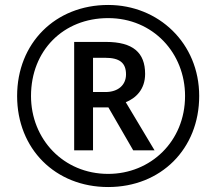

<svg xmlns="http://www.w3.org/2000/svg" viewBox="-20 -744 872 774"><path d="M416 10C629 10 783 -144 783 -357C783 -570 619 -724 416 -724C203 -724 49 -570 49 -357C49 -144 203 10 416 10ZM416 -43C235 -43 105 -184 105 -357C105 -540 235 -671 416 -671C597 -671 726 -530 726 -357C726 -174 587 -43 416 -43ZM279 -138H355V-311H417L517 -138H603L487 -332C527 -348 565 -383 565 -446C565 -532 516 -575 407 -575H279ZM405 -373H355V-511H404C462 -511 488 -491 488 -444C488 -402 457 -373 405 -373Z"/></svg>

Font: Noto Sans Bhaiksuki
Style: Regular
Weight: 400
Designer: Monotype Design Team
Foundry: Monotype Imaging Inc.
Version: Version 2.002